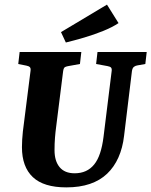

<svg xmlns="http://www.w3.org/2000/svg" viewBox="-20 -798 655 831"><path d="M267 13Q169 13 122 -31.5Q75 -76 75 -161Q75 -176 76 -193.5Q77 -211 79 -229L112 -490Q114 -502 109.5 -507Q105 -512 94 -514L59 -521L65 -573H332L326 -521L276 -512Q269 -511 262 -508Q255 -505 253 -488L223 -249Q220 -227 218 -202Q216 -177 216 -148Q216 -101 238 -74.5Q260 -48 303 -48Q330 -48 351 -57.5Q372 -67 387.5 -86Q403 -105 413 -135Q423 -165 428 -205L463 -488Q465 -500 461 -505Q457 -510 445 -512L396 -521L402 -573H615L609 -521L575 -515Q567 -514 560 -509Q553 -504 551 -490L517 -210Q511 -158 492.5 -116.5Q474 -75 443.5 -46Q413 -17 369 -2Q325 13 267 13ZM265 -614 244 -659 443 -778 493 -698Q466 -680 426.5 -664Q387 -648 344.5 -635.5Q302 -623 265 -614Z"/></svg>

Font: Yrsa
Style: Italic
Weight: 400
Italic angle: -7.10001°
Designer: Anna Giedrys (Yrsa+Rasa design), David Brezina (Yrsa art-direction, Rasa art-direction, design)
Foundry: Rosetta Type Foundry
Version: Version 2.004